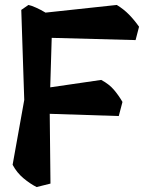

<svg xmlns="http://www.w3.org/2000/svg" viewBox="-20 -740 582 776"><path d="M528 -578 189 -587 183 -387 389 -417Q421 -400 440.5 -377Q460 -354 475 -328L460 -271L181 -280L184 2L128 16Q102 3 75 -19.5Q48 -42 31 -74L78 -336L66 -700L95 -720Q106 -718 126 -709Q146 -700 164 -689L452 -720Q480 -703 501.5 -681Q523 -659 542 -632Z"/></svg>

Font: Langar
Style: Regular
Weight: 400
Designer: Alessia Mazzarella
Foundry: Typeland
Version: Version 1.001; ttfautohint (v1.8.3)